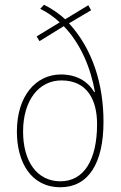

<svg xmlns="http://www.w3.org/2000/svg" viewBox="-20 -777 507 807"><path d="M165 -757 149 -740C178 -726 208 -705 231 -683L134 -624L146 -604L248 -667C319 -594 362 -490 379 -390H376C355 -426 312 -464 236 -464C131 -464 51 -374 51 -224C51 -97 109 10 234 10C351 10 415 -90 415 -265C415 -424 369 -571 270 -679L363 -734L351 -755L254 -696C230 -718 201 -739 165 -757ZM238 -439C346 -439 388 -358 388 -255C388 -105 333 -15 234 -15C136 -15 77 -98 77 -224C77 -356 144 -439 238 -439Z"/></svg>

Font: Noto Sans Oriya Cond Thin
Style: Regular
Weight: 100
Width: 3
Designer: Amélie Bonet and Sol Matas
Foundry: Google LLC
Version: Version 2.006